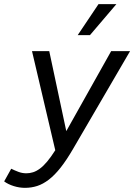

<svg xmlns="http://www.w3.org/2000/svg" viewBox="-86 -716 646 924"><path d="M34 188Q7 188 -20 179.5Q-47 171 -66 157L-32 96Q-16 104 2.5 111Q21 118 41 118Q57 118 73 113Q89 108 106 95.5Q123 83 141 61.5Q159 40 180 7L68 -470H151L233 -85L449 -470H540L266 0Q234 55 205.5 91Q177 127 149 148.5Q121 170 93 179Q65 188 34 188ZM288 -547 388 -696H474L347 -547Z"/></svg>

Font: Celebes
Style: Italic
Weight: 400
Italic angle: -10°
Designer: Anugrah Pasau
Foundry: Lafontype
Version: Version 1.000; ttfautohint (v1.8.4)